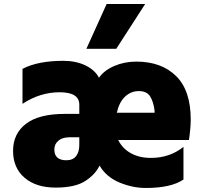

<svg xmlns="http://www.w3.org/2000/svg" viewBox="-20 -893 1017 954"><path d="M302.7 -327.1H374V-373Q374 -434.6 276.4 -434.6Q178.7 -434.6 91.8 -377V-550.8Q168 -590.8 294.9 -590.8Q357.4 -590.8 404.8 -567.9Q452.1 -544.9 471.7 -506.8Q498 -543.9 548.3 -565.4Q598.6 -586.9 657.2 -586.9Q782.2 -586.9 855 -515.1Q927.7 -443.4 927.7 -298.8Q927.7 -258.8 918.9 -197.3H567.4Q588.9 -154.3 630.9 -131.3Q672.9 -108.4 729.5 -108.4Q823.2 -108.4 891.6 -163.1V-1Q830.1 41 704.1 41Q638.7 41 573.2 13.7Q507.8 -13.7 474.6 -70.3Q454.1 -26.4 403.8 6.3Q353.5 39.1 256.3 39.1Q159.2 39.1 102.1 -9.8Q44.9 -58.6 44.9 -143.6Q44.9 -228.5 108.9 -277.8Q172.9 -327.1 302.7 -327.1ZM250 -150.4Q250 -96.7 309.6 -96.7Q341.8 -96.7 357.9 -117.2Q374 -137.7 374 -171.9V-210.9H325.2Q290 -210.9 270 -193.8Q250 -176.8 250 -150.4ZM409.2 -650.4 509.8 -873H701.2L557.6 -650.4ZM560.5 -333H748V-343.8Q742.2 -388.7 725.6 -414.6Q709 -440.4 669.9 -440.4Q630.9 -440.4 601.6 -413.1Q572.3 -385.7 560.5 -333Z"/></svg>

Font: GenEi M Gothic v2 Black
Style: Regular
Weight: 900
Version: Version 2.0